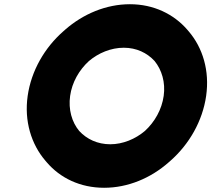

<svg xmlns="http://www.w3.org/2000/svg" viewBox="-20 -867 1000 909"><path d="M312 -413C321 -477 354 -535 401 -578C446 -616 505 -641 566 -641C626 -641 676 -617 712 -578C746 -536 764 -477 755 -413C746 -349 713 -290 666 -247C621 -209 562 -184 502 -184C442 -184 391 -208 355 -247C320 -289 303 -349 312 -413ZM111 -413C94 -294 128 -184 195 -106L201 -99C265 -24 360 22 473 22C586 22 694 -24 778 -98L786 -105C876 -184 939 -294 956 -413C973 -532 940 -641 873 -719L867 -726C803 -800 708 -847 595 -847C482 -847 374 -801 289 -727L288 -726L280 -719C191 -641 128 -532 111 -413Z"/></svg>

Font: Hussar Woodtype
Style: BlkObl
Weight: 900
Foundry: Cannot Into Space Fonts
Version: Version 1.07